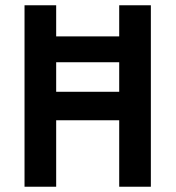

<svg xmlns="http://www.w3.org/2000/svg" viewBox="-20 -708 666 728"><path d="M73 0V-688H193V-570H432V-688H552V0H432V-252H193V0ZM193 -360H432V-472H193Z"/></svg>

Font: Saira Semi Condensed Medium
Style: Regular
Weight: 500
Width: 4
Designer: Hector Gatti with collaboration of the Omnibus-Type team
Foundry: Omnibus-Type
Version: Version 1.001; ttfautohint (v1.8)